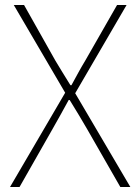

<svg xmlns="http://www.w3.org/2000/svg" viewBox="-20 -746 559 766"><path d="M20 0H58L190 -232C210 -267 230 -303 254 -347H258C285 -303 307 -267 327 -232L460 0H500L280 -374L485 -726H447L320 -504C300 -471 287 -446 265 -406H261C236 -446 221 -471 201 -504L76 -726H35L240 -376Z"/></svg>

Font: Harano Aji Gothic K1 ExtraLight
Style: Regular
Weight: 250
Foundry: Masamichi Hosoda
Version: HaranoAjiGothicK1-ExtraLight version 20230610;ttx 4.39.4